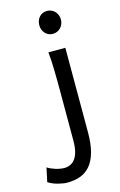

<svg xmlns="http://www.w3.org/2000/svg" viewBox="-234 -781 665 1068"><g transform="rotate(-15 98.5 -247.0)"><path d="M90.3 -656.7Q90.3 -670.4 94.7 -682.4Q99.1 -694.3 107.2 -703.4Q115.2 -712.4 126.5 -717.5Q137.7 -722.7 151.4 -722.7Q165 -722.7 176.8 -717.5Q188.5 -712.4 196.8 -703.4Q205.1 -694.3 210 -682.4Q214.8 -670.4 214.8 -656.7Q214.8 -643.1 210 -631.1Q205.1 -619.1 196.8 -610.1Q188.5 -601.1 176.8 -595.9Q165 -590.8 151.4 -590.8Q137.7 -590.8 126.5 -595.9Q115.2 -601.1 107.2 -610.1Q99.1 -619.1 94.7 -631.1Q90.3 -643.1 90.3 -656.7ZM197.8 -12.2Q197.8 56.2 184.8 102.5Q171.9 148.9 147.9 177Q124 205.1 90.1 217.3Q56.2 229.5 14.6 229.5Q4.4 229.5 -9.5 227.3Q-23.4 225.1 -38.3 221.2Q-53.2 217.3 -67.6 211.2Q-82 205.1 -92.8 197.8L-75.7 117.2Q-67.9 123 -55.7 128.4Q-43.5 133.8 -30.3 137.9Q-17.1 142.1 -3.9 144.3Q9.3 146.5 19.5 146.5Q39.1 146.5 55.2 138.9Q71.3 131.3 83 115.2Q94.7 99.1 101.1 73.7Q107.4 48.3 107.4 12.2V-258.8Q107.4 -294.4 107.2 -329.1Q106.9 -363.8 106.2 -394.8Q105.5 -425.8 104 -452.4Q102.5 -479 100.1 -498H197.8Z"/></g></svg>

Font: Andika Cyr
Style: Regular
Weight: 400
Designer: Victor Gaultney, Annie Olsen, Julie Remington, Don Collingsworth, Eric Hays, Becca Hirsbrunner
Foundry: SIL International
Version: Version 5.000